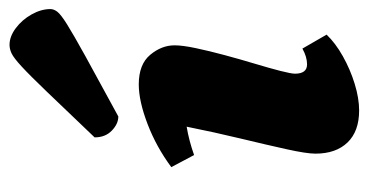

<svg xmlns="http://www.w3.org/2000/svg" viewBox="-210 -570 792 413"><g transform="rotate(-90 186.5 -364.0)"><path d="M155 12Q110 12 86 -13Q62 -38 62 -82Q62 -101 71.5 -144Q81 -187 94.5 -243Q108 -299 120 -359Q90 -354 59 -343L33 -392Q76 -424 125.5 -443Q175 -462 211 -462Q254 -462 274.5 -437.5Q295 -413 295 -385Q295 -368 289 -339.5Q283 -311 274 -277.5Q265 -244 255.5 -212.5Q246 -181 240 -157.5Q234 -134 234 -126Q234 -100 254 -100Q270 -100 288 -110L318 -58Q300 -39 271.5 -23Q243 -7 212 2.5Q181 12 155 12ZM142 -506Q126 -506 111.5 -520Q97 -534 97 -557Q160 -623 195.5 -660Q231 -697 249.5 -714Q268 -731 277.5 -735.5Q287 -740 296 -740Q314 -740 332 -726.5Q350 -713 361.5 -692.5Q373 -672 373 -652Q373 -645 367.5 -637.5Q362 -630 340.5 -616.5Q319 -603 272 -577Q225 -551 142 -506Z"/></g></svg>

Font: Petrona Black
Style: Italic
Weight: 900
Italic angle: -9°
Designer: Ringo R. Seeber
Foundry: Ringo R. Seeber
Version: Version 2.001; ttfautohint (v1.8.3)